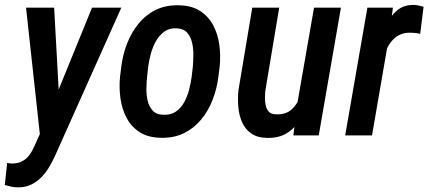

<svg xmlns="http://www.w3.org/2000/svg" viewBox="-53 -560 1772 794"><path d="M138.2 -64 327.6 -528.3H448.7L176.3 80.6Q165 106 150.9 129.9Q136.7 153.8 117.9 173.1Q99.1 192.4 75 203.9Q50.8 215.3 20.5 214.8Q6.8 214.8 -6.3 211.9Q-19.5 209 -33.2 205.1L-23.4 113.8Q-19 114.7 -14.9 115.2Q-10.7 115.7 -6.8 116.2Q18.6 116.7 36.6 107.9Q54.7 99.1 67.1 82.8Q79.6 66.4 88.9 44.9ZM170.9 -528.3 192.9 -129.4 190.4 -6.3 113.8 13.2 54.7 -528.3Z M443.4 -242.7 448.7 -284.7Q454.6 -333.5 472.2 -379.2Q489.7 -424.8 519.3 -461.4Q548.8 -498 590.6 -518.8Q632.3 -539.6 687 -538.1Q739.7 -537.1 774.4 -514.6Q809.1 -492.2 828.6 -455.6Q848.1 -418.9 854 -374.8Q859.9 -330.6 855.5 -285.2L850.1 -242.7Q844.2 -194.3 826.7 -148.4Q809.1 -102.5 779.5 -66.4Q750 -30.3 708.3 -9.5Q666.5 11.2 611.8 9.8Q558.6 8.8 524.2 -13.7Q489.7 -36.1 470.5 -72.5Q451.2 -108.9 445.1 -153.3Q439 -197.8 443.4 -242.7ZM560.1 -285.2 555.2 -241.7Q553.2 -222.2 552.5 -196Q551.8 -169.9 557.4 -144.8Q563 -119.6 577.9 -103Q592.8 -86.4 620.6 -85.4Q652.3 -83.5 674.1 -98.4Q695.8 -113.3 709 -137.7Q722.2 -162.1 729.2 -189.9Q736.3 -217.8 739.7 -243.2L744.6 -285.6Q746.1 -305.2 746.6 -331.5Q747.1 -357.9 741.5 -382.8Q735.8 -407.7 721.2 -424.6Q706.5 -441.4 678.2 -442.9Q647.9 -444.8 626.7 -429.4Q605.5 -414.1 591.8 -389.6Q578.1 -365.2 570.6 -337.2Q563 -309.1 560.1 -285.2Z M1176.3 -130.9 1245.6 -528.3H1356.9L1265.1 0H1160.2ZM1207 -236.8 1238.3 -237.8Q1233.4 -196.3 1222.7 -152.3Q1211.9 -108.4 1191.2 -71Q1170.4 -33.7 1136 -11Q1101.6 11.7 1050.8 10.3Q1009.8 9.3 984.9 -8.8Q960 -26.9 947.5 -55.9Q935.1 -85 932.4 -119.4Q929.7 -153.8 933.1 -187L990.2 -528.3H1101.6L1044.4 -185.5Q1043 -172.4 1042.7 -155.8Q1042.5 -139.2 1045.9 -123.8Q1049.3 -108.4 1058.6 -98.1Q1067.9 -87.9 1086.4 -87.4Q1129.4 -85 1154.1 -108.2Q1178.7 -131.3 1190.7 -166.7Q1202.6 -202.1 1207 -236.8Z M1558.1 -420.9 1485.4 0H1374.5L1466.3 -528.3H1571.8ZM1698.7 -532.2 1684.6 -419.9Q1674.8 -422.4 1664.6 -423.6Q1654.3 -424.8 1644.5 -424.8Q1617.2 -425.3 1597.7 -415Q1578.1 -404.8 1564.7 -387.5Q1551.3 -370.1 1542.2 -348.6Q1533.2 -327.1 1527.8 -304.2L1503.4 -302.7Q1507.8 -334.5 1516.8 -375.5Q1525.9 -416.5 1543 -454.3Q1560.1 -492.2 1588.4 -516.4Q1616.7 -540.5 1659.2 -539.6Q1669.4 -539.1 1679.2 -537.1Q1689 -535.2 1698.7 -532.2Z"/></svg>

Font: Roboto Condensed Medium
Style: Italic
Weight: 500
Italic angle: -12°
Designer: Christian Robertson
Foundry: Google
Version: Version 3.0; 2020